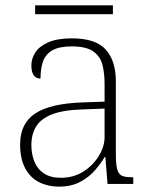

<svg xmlns="http://www.w3.org/2000/svg" viewBox="-20 -686 567 716"><path d="M199 10Q159 10 126 -6.5Q93 -23 74 -58.5Q55 -94 55 -147Q55 -226 111.5 -263Q168 -300 287 -304L370 -307V-371Q370 -413 362 -444.5Q354 -476 327.5 -494.5Q301 -513 248 -513Q201 -513 175.5 -498.5Q150 -484 140.5 -457Q131 -430 131 -393Q115 -393 106 -405Q97 -417 97 -443Q97 -467 111.5 -490Q126 -513 159.5 -528Q193 -543 248 -543Q337 -543 374.5 -501Q412 -459 412 -383V-111Q412 -76 416.5 -57Q421 -38 433 -31.5Q445 -25 471 -25H477V0H381L373 -100H370Q357 -78 335 -52Q313 -26 279.5 -8Q246 10 199 10ZM207 -23Q254 -23 290.5 -46Q327 -69 348.5 -104.5Q370 -140 370 -174V-281L289 -278Q216 -276 174 -259.5Q132 -243 114.5 -214Q97 -185 97 -145Q97 -112 108 -84Q119 -56 143.5 -39.5Q168 -23 207 -23ZM111 -633V-666H401V-633Z"/></svg>

Font: Noto Serif Gujarati ExtraLight
Style: Regular
Weight: 250
Version: Version 2.102